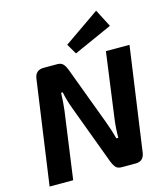

<svg xmlns="http://www.w3.org/2000/svg" viewBox="-134 -1038 984 1140"><g transform="rotate(-15 358.5 -468.5)"><path d="M621 -829 384 -723 347 -786 565 -937ZM704 -690 614 -52Q607 0 557 0H472Q449 0 437.5 -11Q426 -22 415 -48L278 -416Q259 -466 248 -520H238Q236 -459 230 -412L173 0H28L118 -638Q125 -690 176 -690H260Q282 -690 294 -678.5Q306 -667 316 -642L449 -286Q472 -225 485 -174H497Q497 -233 504 -285L559 -690Z"/></g></svg>

Font: Exo 2.0
Style: Bold Italic
Weight: 700
Italic angle: -8°
Designer: Natanael Gama
Version: Version 1.001;PS 001.001;hotconv 1.0.70;makeotf.lib2.5.58329